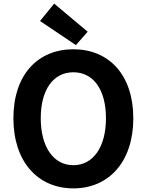

<svg xmlns="http://www.w3.org/2000/svg" viewBox="-20 -1026 810 1060"><path d="M385 14C581 14 716 -133 716 -373C716 -613 581 -754 385 -754C189 -754 54 -614 54 -373C54 -133 189 14 385 14ZM385 -114C275 -114 205 -215 205 -373C205 -532 275 -627 385 -627C495 -627 565 -532 565 -373C565 -215 495 -114 385 -114ZM399 -777 464 -851 279 -1006 201 -910Z"/></svg>

Font: Source Han Sans SC Bold
Style: Regular
Weight: 700
Designer: Ryoko NISHIZUKA (kana & ideographs); Paul D. Hunt (Latin, Greek & Cyrillic); Wenlong ZHANG (bopomofo); Sandoll Communica
Foundry: Adobe Systems Incorporated
Version: Version 1.001;PS 1.001;hotconv 1.0.78;makeotf.lib2.5.61930